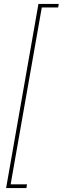

<svg xmlns="http://www.w3.org/2000/svg" viewBox="-20 -831 318 974"><path d="M11 123 175 -811H278L275 -793H192L34 104H117L114 123Z"/></svg>

Font: DM Sans 10pt Thin
Style: Italic
Weight: 250
Italic angle: -10°
Version: Version 4.004;gftools[0.9.30]